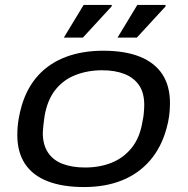

<svg xmlns="http://www.w3.org/2000/svg" viewBox="-20 -744 758 776"><path d="M320 12Q233 12 172.5 -11.5Q112 -35 81 -82Q50 -129 50 -198Q50 -231 55 -261Q60 -291 68 -318Q90 -391 135 -440Q180 -489 246.5 -514Q313 -539 397 -539Q485 -539 545 -515Q605 -491 636 -444Q667 -397 667 -327Q667 -300 663.5 -274.5Q660 -249 653 -225Q632 -148 586 -95Q540 -42 473 -15Q406 12 320 12ZM324 -67Q383 -67 431.5 -86.5Q480 -106 513 -147.5Q546 -189 556 -254Q560 -272 561 -284.5Q562 -297 562.5 -305Q563 -313 563 -320Q563 -369 542 -399.5Q521 -430 483 -445Q445 -460 393 -460Q334 -460 284.5 -440.5Q235 -421 203 -380Q171 -339 160 -274Q157 -255 156 -243Q155 -231 154 -222.5Q153 -214 153 -207Q153 -159 174 -127.5Q195 -96 233.5 -81.5Q272 -67 324 -67ZM238 -592 318 -724H432L431 -718L315 -592ZM455 -592 535 -724H649V-718L533 -592Z"/></svg>

Font: Archivo Expanded
Style: Italic
Weight: 400
Width: 7
Italic angle: -10°
Designer: Hector Gatti
Foundry: Omnibus-Type
Version: Version 2.001